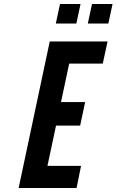

<svg xmlns="http://www.w3.org/2000/svg" viewBox="-20 -943 584 963"><path d="M73.5 0H364L386.5 -111H218L261 -313H382L407 -431H286L327 -624H495.5L519.5 -735H229.5ZM420.5 -825H523.5L544.5 -923H441.5ZM260 -825H363L384 -923H281Z"/></svg>

Font: League Gothic SemiExpanded Italic
Style: Regular
Weight: 400
Width: 6
Designer: The League of Moveable Type
Version: Version 1.600; ttfautohint (v1.8.3)